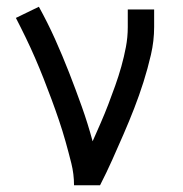

<svg xmlns="http://www.w3.org/2000/svg" viewBox="-20 -548 540 568"><path d="M199 0Q199 -33 191 -65Q183 -97 174 -129Q165 -161 154.5 -192Q144 -223 132.5 -254Q121 -285 109 -315.5Q97 -346 84 -376Q71 -406 56.5 -436Q42 -466 27 -495L95 -528Q121 -481 143 -432Q165 -383 184.5 -333Q204 -283 222 -232.5Q240 -182 254 -130Q266 -157 278 -184.5Q290 -212 300.5 -239.5Q311 -267 321 -295Q331 -323 339 -351.5Q347 -380 352.5 -409Q358 -438 358 -468V-520H436V-468Q436 -427 426.5 -386Q417 -345 404.5 -305.5Q392 -266 377 -227.5Q362 -189 345.5 -151Q329 -113 312 -75Q295 -37 276 0Z"/></svg>

Font: Zed Mono
Style: Regular
Weight: 400
Monospace: yes
Designer: Belleve Invis
Foundry: Belleve Invis
Version: Version 1.0.0; ttfautohint (v1.8.4)